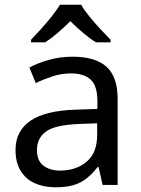

<svg xmlns="http://www.w3.org/2000/svg" viewBox="-20 -786 601 816"><path d="M288 -545Q386 -545 433 -502Q480 -459 480 -365V0H416L399 -76H395Q372 -47 347.5 -27.5Q323 -8 291.5 1Q260 10 215 10Q167 10 128.5 -7Q90 -24 68 -59.5Q46 -95 46 -149Q46 -229 109 -272.5Q172 -316 303 -320L394 -323V-355Q394 -422 365 -448Q336 -474 283 -474Q241 -474 203 -461.5Q165 -449 132 -433L105 -499Q140 -518 188 -531.5Q236 -545 288 -545ZM314 -259Q214 -255 175.5 -227Q137 -199 137 -148Q137 -103 164.5 -82Q192 -61 235 -61Q303 -61 348 -98.5Q393 -136 393 -214V-262ZM325 -766Q337 -744 359.5 -716.5Q382 -689 406.5 -662.5Q431 -636 450 -617V-606H388Q362 -622 334 -645.5Q306 -669 279 -696Q252 -669 225 -646Q198 -623 172 -606H112V-617Q131 -637 154.5 -663Q178 -689 200 -716.5Q222 -744 235 -766Z"/></svg>

Font: Noto Sans Khmer UI
Style: Regular
Weight: 400
Designer: Danh Hong and the Monotype Design Team
Foundry: Monotype Imaging Inc.
Version: Version 2.002